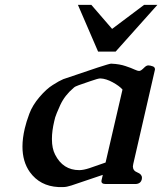

<svg xmlns="http://www.w3.org/2000/svg" viewBox="-20 -734 656 776"><path d="M294.9 -714.4H349.1L433.1 -617.2L562.5 -714.4H616.2L447.3 -525.4H376.5ZM384.8 -417Q376.5 -417 344.7 -405.8Q313 -394.5 297.9 -389.6Q283.2 -384.8 276.9 -378.4Q241.7 -348.6 223.6 -309.6Q206.1 -270.5 203.1 -259.8L199.2 -244.1Q189.9 -204.6 189.9 -173.8Q189.9 -172.4 189.9 -170.9Q189.9 -134.3 202.6 -109.4Q234.4 -46.4 300.3 -46.4Q316.9 -46.4 340.8 -54.2Q364.7 -62 406.7 -77.1L475.1 -372.1Q462.4 -386.7 435.5 -401.4Q408.7 -416 386.2 -417ZM236.3 22H215.8Q141.6 18.1 100.6 -38.6Q70.8 -80.6 70.8 -141.6Q70.8 -175.3 80.1 -214.8Q85.9 -240.2 98.6 -274.4Q111.3 -308.6 139.6 -341.8Q168 -375 193.4 -390.6Q219.2 -407.2 235.8 -414.1Q417.5 -476.6 428.2 -476.6H431.2Q463.9 -475.1 487.8 -466.8Q511.2 -459 523.4 -453.1Q535.6 -447.3 543 -447.3Q549.8 -447.3 563.5 -461.4Q571.8 -469.7 579.6 -469.7Q586.9 -469.7 597.7 -465.8Q606 -462.9 606.4 -454.1Q606.4 -451.7 605.5 -449.2L518.6 -71.3Q517.6 -65.9 517.1 -61.5Q517.1 -43.9 535.2 -37.1Q553.7 -29.8 553.7 -15.6Q553.7 -12.7 553.2 -9.8Q548.8 9.8 525.9 9.8H407.2Q386.7 9.8 390.6 -6.3L395.5 -27.3L268.6 15.6Q249 22 236.3 22Z"/></svg>

Font: Caudex
Style: Bold
Weight: 700
Italic angle: -13°
Version: Version 1.04